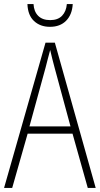

<svg xmlns="http://www.w3.org/2000/svg" viewBox="-20 -925 491 945"><path d="M412 0 337 -267H116L40 0H0L204 -715H250L451 0ZM249 -591Q243 -614 237.5 -635Q232 -656 227 -679Q221 -657 215.5 -636Q210 -615 204 -591L125 -303H327ZM338 -905Q335 -853 305.5 -823Q276 -793 226 -793Q178 -793 147.5 -821.5Q117 -850 115 -905H145Q147 -868 168 -847Q189 -826 227 -826Q265 -826 285.5 -847.5Q306 -869 309 -905Z"/></svg>

Font: Noto Sans Gujarati UI Condensed ExtraLight
Style: Regular
Weight: 200
Width: 3
Designer: Jelle Bosma - Monotype Design Team, Universal Thirst
Foundry: Monotype Imaging Inc.
Version: Version 2.106; ttfautohint (v1.8.4.7-5d5b)